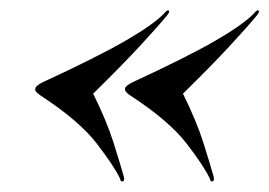

<svg xmlns="http://www.w3.org/2000/svg" viewBox="-20 -419 522 372"><path d="M48.5 -248Q49.5 -253 62.5 -259.5Q168.5 -308.5 223 -340Q277.5 -371.5 298 -393Q304 -400.5 307 -398.5Q309.5 -397 304 -389.5Q284.5 -366 249.5 -328.2Q214.5 -290.5 160.5 -237.5Q186.5 -185 199.8 -143.2Q213 -101.5 220 -76.5Q221.5 -69 218.5 -68Q214 -65.5 212.5 -73Q201 -97.5 167 -141.5Q133 -185.5 57 -235Q46.5 -242 48.5 -248ZM222.5 -248Q223.5 -253 236.5 -259.5Q342.5 -308.5 397 -340Q451.5 -371.5 472 -393Q478 -400.5 481 -398.5Q483.5 -397 478 -389.5Q458.5 -366 423.5 -328.2Q388.5 -290.5 334.5 -237.5Q360.5 -185 373.8 -143.2Q387 -101.5 394 -76.5Q395.5 -69 392.5 -68Q388 -65.5 386.5 -73Q375 -97.5 341 -141.5Q307 -185.5 231 -235Q220.5 -242 222.5 -248Z"/></svg>

Font: Fraunces 144pt S000 SemiBold
Style: Italic
Weight: 600
Italic angle: -16°
Version: Version 1.000; ttfautohint (v1.8.3)